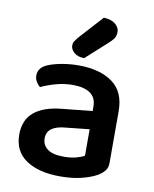

<svg xmlns="http://www.w3.org/2000/svg" viewBox="-82 -776 682 853"><g transform="rotate(10 258.5 -349.0)"><path d="M248 -74Q280 -74 304.5 -80.5Q329 -87 341 -95V-214L237 -203Q195 -200 173 -184.5Q151 -169 151 -140Q151 -110 174.5 -92Q198 -74 248 -74ZM244 -485Q340 -485 397 -444Q454 -403 454 -315V-83Q454 -60 443 -46.5Q432 -33 414 -22Q386 -6 344 4.5Q302 15 248 15Q150 15 93.5 -23.5Q37 -62 37 -137Q37 -203 79.5 -238.5Q122 -274 203 -282L340 -296V-316Q340 -357 312 -376Q284 -395 234 -395Q195 -395 157.5 -384.5Q120 -374 91 -360Q81 -368 73.5 -381Q66 -394 66 -408Q66 -443 104 -460Q132 -472 169 -478.5Q206 -485 244 -485ZM218 -604 317 -713Q351 -712 369.5 -696.5Q388 -681 388 -661Q388 -644 380.5 -632.5Q373 -621 355 -605L262 -521Q233 -521 216.5 -535.5Q200 -550 200 -568Q200 -578 205 -586Q210 -594 218 -604Z"/></g></svg>

Font: BalooTamma2SemiBold
Style: Regular
Weight: 600
Designer: Divya Kowshik, Shuchita Grover and Ek Type
Foundry: Ek Type
Version: Version 1.700